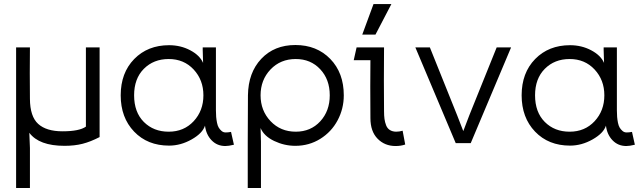

<svg xmlns="http://www.w3.org/2000/svg" viewBox="-20 -703 3150 943"><path d="M401.9 -470.2H469.2V-29.8Q424.8 -6.8 385.5 3.2Q346.2 13.2 296.9 13.2Q171.9 13.2 124 -50.8L127 23.9V220.2H59.1V-470.2H127Q125.5 -343.8 127 -217.8Q127.4 -130.9 167.5 -94.5Q207.5 -58.1 287.1 -58.1Q369.6 -58.1 401.9 -81.1Z M808.6 -56.2Q883.3 -56.2 931.2 -107.7Q979 -159.2 979 -234.9Q979 -310.1 931.2 -361.6Q883.3 -413.1 808.6 -413.1Q734.4 -413.1 686.5 -365Q638.7 -316.9 638.7 -234.9Q638.7 -151.9 686.5 -104Q734.4 -56.2 808.6 -56.2ZM572.8 -234.9Q572.8 -345.2 639.2 -413.1Q705.6 -481 810.5 -481Q867.2 -481 914.3 -456.1Q961.4 -431.2 977.5 -394L975.6 -458V-470.2H1040.5V-161.1Q1040.5 -143.1 1041.7 -128.7Q1043 -114.3 1045.9 -99.9Q1048.8 -85.4 1054.2 -76.4Q1059.6 -67.4 1067.9 -60.1Q1076.2 -52.7 1087.6 -52.5Q1099.1 -52.2 1114.7 -55.2L1128.9 7.8Q1102.5 14.2 1086.9 14.2Q1046.4 14.2 1019.3 -13.9Q992.2 -42 986.8 -85.9Q975.1 -48.8 921.4 -18.3Q867.7 12.2 810.5 12.2Q704.6 12.2 638.7 -56.6Q572.8 -125.5 572.8 -234.9Z M1432.6 -56.2Q1505.9 -56.2 1552.7 -106.9Q1599.6 -157.7 1599.6 -234.9Q1599.6 -313 1552.7 -363Q1505.9 -413.1 1432.6 -413.1Q1357.4 -413.1 1308.6 -361.8Q1259.8 -310.5 1259.8 -234.9Q1259.8 -159.7 1308.8 -107.9Q1357.9 -56.2 1432.6 -56.2ZM1196.8 220.2V-7.8Q1196.8 -158.7 1197.8 -234.9Q1199.2 -346.2 1263.2 -414.1Q1327.1 -481.9 1430.7 -481.9Q1535.6 -481.9 1602.1 -413.6Q1668.5 -345.2 1668.5 -234.9Q1668.5 -168.9 1638.2 -112.1Q1607.9 -55.2 1553 -21Q1498 13.2 1430.7 13.2Q1376.5 13.2 1326.4 -10.7Q1276.4 -34.7 1259.8 -74.2L1261.7 -7.8V220.2Z M1923.3 14.2Q1869.6 14.2 1834.5 -21.7Q1799.3 -57.6 1799.3 -123Q1797.9 -290.5 1799.3 -407.2H1717.3L1731.4 -470.2H1866.2Q1864.7 -301.8 1866.2 -157.2Q1866.2 -134.8 1868.4 -118.7Q1870.6 -102.5 1876.5 -87.4Q1882.3 -72.3 1894.8 -64.5Q1907.2 -56.6 1925.3 -56.2Q1941.4 -56.2 1957.5 -61L1970.2 6.8Q1948.7 14.2 1923.3 14.2ZM1759.3 -533.2 1814.5 -683.1H1902.3L1824.2 -533.2Z M2490.2 -470.2 2292 0H2218.3L2020 -470.2H2091.3L2225.1 -137.2L2255.4 -59.1L2285.2 -137.2L2419.4 -470.2Z M2777.8 -56.2Q2852.5 -56.2 2900.4 -107.7Q2948.2 -159.2 2948.2 -234.9Q2948.2 -310.1 2900.4 -361.6Q2852.5 -413.1 2777.8 -413.1Q2703.6 -413.1 2655.8 -365Q2607.9 -316.9 2607.9 -234.9Q2607.9 -151.9 2655.8 -104Q2703.6 -56.2 2777.8 -56.2ZM2542 -234.9Q2542 -345.2 2608.4 -413.1Q2674.8 -481 2779.8 -481Q2836.4 -481 2883.5 -456.1Q2930.7 -431.2 2946.8 -394L2944.8 -458V-470.2H3009.8V-161.1Q3009.8 -143.1 3011 -128.7Q3012.2 -114.3 3015.1 -99.9Q3018.1 -85.4 3023.4 -76.4Q3028.8 -67.4 3037.1 -60.1Q3045.4 -52.7 3056.9 -52.5Q3068.4 -52.2 3084 -55.2L3098.1 7.8Q3071.8 14.2 3056.2 14.2Q3015.6 14.2 2988.5 -13.9Q2961.4 -42 2956.1 -85.9Q2944.3 -48.8 2890.6 -18.3Q2836.9 12.2 2779.8 12.2Q2673.8 12.2 2607.9 -56.6Q2542 -125.5 2542 -234.9Z"/></svg>

Font: Kreadon
Style: Regular
Weight: 400
Designer: kohakuno
Foundry: StudioGnu
Version: Version 1.000;Glyphs 3.1.2 (3151)